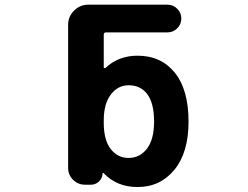

<svg xmlns="http://www.w3.org/2000/svg" viewBox="-20 -794 1040 805"><path d="M556.6 -9.8Q469.7 -9.8 414.1 -68.4Q413.1 -69.3 411.6 -68.8Q410.2 -68.4 410.2 -67.4Q409.2 -46.9 395 -33.2Q380.9 -19.5 360.4 -19.5H336.9Q307.6 -19.5 286.6 -40Q265.6 -60.5 265.6 -90.8V-689.5Q265.6 -724.6 290.5 -749.5Q315.4 -774.4 350.6 -774.4H681.6Q706.1 -774.4 723.1 -757.3Q740.2 -740.2 740.2 -716.3Q740.2 -692.4 723.1 -675.3Q706.1 -658.2 681.6 -658.2H424.8Q415 -658.2 415 -648.4V-511.7Q415 -509.8 417.5 -508.8Q419.9 -507.8 421.9 -508.8Q476.6 -560.5 556.6 -560.5Q655.3 -560.5 712.9 -489.3Q770.5 -418 770.5 -284.2Q770.5 -155.3 711.9 -83Q652.3 -9.8 556.6 -9.8ZM519.5 -436.5Q474.6 -436.5 445.3 -398.4Q415 -359.4 415 -289.1V-279.3Q415 -207 444.3 -168.9Q473.6 -131.8 519.5 -131.8Q565.4 -131.8 595.7 -169.9Q626 -209 626 -284.2Q626 -362.3 596.7 -400.4Q568.4 -436.5 519.5 -436.5Z"/></svg>

Font: Rounded-X Mgen+ 1m bold
Style: Bold
Weight: 700
Designer: [Source Han Sans]
Ryoko NISHIZUKA  (kana & ideographs); Paul D. Hunt (Latin, Greek & Cyrillic); Wenlong ZHANG  (bopomofo
Version: Version 1.059.20150602